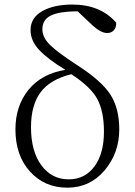

<svg xmlns="http://www.w3.org/2000/svg" viewBox="-20 -823 602 856"><path d="M286.1 -23.4Q358.4 -23.4 400.9 -80.6Q443.4 -137.7 443.4 -236.3Q443.4 -327.1 413.6 -381.8Q383.8 -436.5 297.9 -492.2Q203.1 -468.8 160.6 -411.1Q118.2 -353.5 118.2 -255.9Q118.2 -148.4 164.6 -85.9Q210.9 -23.4 286.1 -23.4ZM326.2 -772.5H316.4Q243.2 -771.5 206.1 -753.4Q168.9 -735.4 168.9 -692.4Q168.9 -656.2 203.1 -622.6Q237.3 -588.9 323.2 -533.2Q432.6 -462.9 472.2 -401.4Q511.7 -339.8 511.7 -246.1Q511.7 -140.6 446.3 -63.5Q380.9 13.7 280.3 13.7Q178.7 13.7 113.8 -58.1Q48.8 -129.9 48.8 -246.1Q48.8 -350.6 106.9 -422.4Q165 -494.1 271.5 -511.7Q195.3 -557.6 155.8 -599.1Q116.2 -640.6 116.2 -688.5Q116.2 -744.1 168.5 -773.4Q220.7 -802.7 301.8 -802.7Q428.7 -802.7 498 -721.7Q499 -701.2 487.8 -688.5Q476.6 -675.8 458 -675.8Q430.7 -675.8 394.5 -708Z"/></svg>

Font: Bpmf Zihi Serif Light
Style: Light
Weight: 300
Foundry: But Ko
Version: Version 1.320